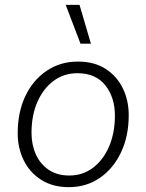

<svg xmlns="http://www.w3.org/2000/svg" viewBox="-20 -763 604 792"><path d="M264 9Q197 9 149.5 -21.5Q102 -52 77.5 -102.5Q53 -153 53 -213Q53 -300 84.5 -366.5Q116 -433 172.5 -471Q229 -509 301 -509Q369 -509 415.5 -479Q462 -449 486.5 -399Q511 -349 511 -288Q511 -201 479 -134Q447 -67 391.5 -29Q336 9 264 9ZM266 -39Q321 -39 363.5 -71Q406 -103 430 -159Q454 -215 454 -286Q454 -361 414.5 -411Q375 -461 299 -461Q243 -461 200.5 -429Q158 -397 134 -342Q110 -287 110 -215Q110 -166 128 -126Q146 -86 181 -62.5Q216 -39 266 -39ZM308 -743 355 -583H312L251 -743Z"/></svg>

Font: Kantumruy Pro Light
Style: Italic
Weight: 300
Italic angle: -13°
Version: Version 1.002